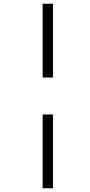

<svg xmlns="http://www.w3.org/2000/svg" viewBox="-20 -780 489 1040"><path d="M211 -760H267V-360H211ZM211 -160H267V240H211Z"/></svg>

Font: Noto Serif CondSemiBold
Style: Italic
Weight: 600
Width: 3
Italic angle: -12°
Designer: Monotype Design Team
Foundry: Monotype Imaging Inc.
Version: Version 1.001